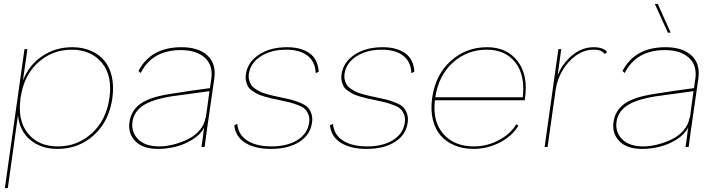

<svg xmlns="http://www.w3.org/2000/svg" viewBox="-20 -751 3628 981"><path d="M120.1 -500 97.2 -339.8Q128.9 -419.9 196.5 -464.8Q264.2 -509.8 349.1 -509.8Q401.4 -509.8 443.4 -491.9Q485.4 -474.1 512.9 -441.2Q540.5 -408.2 551.5 -359.1Q562.5 -310.1 554.2 -250Q537.1 -130.4 459.5 -60.3Q381.8 9.8 274.9 9.8Q190.4 9.8 135.3 -35.6Q80.1 -81.1 71.8 -162.1L20 210H4.9L90.8 -398.9L105 -500ZM84 -245.1 85 -247.1Q68.8 -135.7 122.6 -69.3Q176.3 -2.9 275.9 -2.9Q375 -2.9 449 -69.8Q522.9 -136.7 539.1 -250Q555.2 -364.3 500.2 -430.7Q445.3 -497.1 345.2 -497.1Q247.1 -497.1 174.3 -431.2Q101.6 -365.2 85.9 -253.9L85 -255.9Z M907.7 -509.8Q994.1 -509.8 1040 -467.5Q1085.9 -425.3 1074.7 -348.1L1035.6 -76.2Q1031.2 -47.9 1025.4 0H1009.3Q1009.8 -2.4 1011.7 -15.1Q1013.7 -27.8 1016.1 -46.1Q1018.6 -64.5 1020.5 -82L1023.4 -99.1Q1004.4 -63.5 963.1 -37.8Q921.9 -12.2 877 -1.2Q832 9.8 787.6 9.8Q710 9.8 671.4 -29.8Q632.8 -69.3 641.6 -127.9Q650.4 -187.5 698.5 -221.4Q746.6 -255.4 849.6 -271Q941.9 -286.1 1052.7 -300.8L1059.6 -348.1Q1069.3 -417.5 1026.4 -456.3Q983.4 -495.1 904.3 -495.1Q757.8 -495.1 698.7 -377.9L687.5 -388.2Q750.5 -509.8 907.7 -509.8ZM656.7 -127.9Q649.9 -76.2 685.8 -39.6Q721.7 -2.9 794.4 -2.9Q825.7 -2.9 862.5 -11.7Q899.4 -20.5 935.8 -37.4Q972.2 -54.2 998.5 -84Q1024.9 -113.8 1030.3 -150.9L1031.7 -148.9L1050.3 -285.2L856.4 -258.8Q755.4 -242.2 709.5 -210.7Q663.6 -179.2 656.7 -127.9Z M1364.3 9.8Q1283.2 9.8 1233.2 -21.2Q1183.1 -52.2 1177.2 -110.8L1192.4 -118.2Q1197.3 -62 1243.9 -32.5Q1290.5 -2.9 1367.2 -2.9Q1448.2 -2.9 1500.2 -35.9Q1552.2 -68.8 1559.6 -125Q1563 -147.9 1555.9 -165.5Q1548.8 -183.1 1537.6 -194.1Q1526.4 -205.1 1501.5 -214.4Q1476.6 -223.6 1458.3 -228.3Q1439.9 -232.9 1405.3 -240.2Q1380.9 -245.1 1366.9 -248.3Q1353 -251.5 1331.1 -257.8Q1309.1 -264.2 1296.9 -270.3Q1284.7 -276.4 1269.8 -286.4Q1254.9 -296.4 1248 -307.9Q1241.2 -319.3 1237.3 -335.4Q1233.4 -351.6 1236.3 -371.1Q1244.6 -432.6 1302.2 -471.2Q1359.9 -509.8 1446.3 -509.8Q1517.1 -509.8 1560.5 -479.7Q1604 -449.7 1608.4 -384.8L1593.3 -377Q1590.3 -436.5 1551 -466.8Q1511.7 -497.1 1442.4 -497.1Q1365.7 -497.1 1312.7 -463.4Q1259.8 -429.7 1251.5 -374Q1249 -356.4 1252.9 -341.8Q1256.8 -327.1 1263.7 -316.7Q1270.5 -306.2 1284.7 -296.9Q1298.8 -287.6 1310.3 -282Q1321.8 -276.4 1342.8 -270.5Q1363.8 -264.6 1376.5 -261.7Q1389.2 -258.8 1412.6 -253.9Q1448.2 -246.6 1466.6 -241.9Q1484.9 -237.3 1511.5 -226.8Q1538.1 -216.3 1550.3 -204.3Q1562.5 -192.4 1570.3 -171.9Q1578.1 -151.4 1574.2 -125Q1565.9 -62 1509.5 -26.1Q1453.1 9.8 1364.3 9.8Z M1853 9.8Q1772 9.8 1721.9 -21.2Q1671.9 -52.2 1666 -110.8L1681.2 -118.2Q1686 -62 1732.7 -32.5Q1779.3 -2.9 1856 -2.9Q1937 -2.9 1989 -35.9Q2041 -68.8 2048.3 -125Q2051.8 -147.9 2044.7 -165.5Q2037.6 -183.1 2026.4 -194.1Q2015.1 -205.1 1990.2 -214.4Q1965.3 -223.6 1947 -228.3Q1928.7 -232.9 1894 -240.2Q1869.6 -245.1 1855.7 -248.3Q1841.8 -251.5 1819.8 -257.8Q1797.9 -264.2 1785.6 -270.3Q1773.4 -276.4 1758.5 -286.4Q1743.7 -296.4 1736.8 -307.9Q1730 -319.3 1726.1 -335.4Q1722.2 -351.6 1725.1 -371.1Q1733.4 -432.6 1791 -471.2Q1848.6 -509.8 1935.1 -509.8Q2005.9 -509.8 2049.3 -479.7Q2092.8 -449.7 2097.2 -384.8L2082 -377Q2079.1 -436.5 2039.8 -466.8Q2000.5 -497.1 1931.2 -497.1Q1854.5 -497.1 1801.5 -463.4Q1748.5 -429.7 1740.2 -374Q1737.8 -356.4 1741.7 -341.8Q1745.6 -327.1 1752.4 -316.7Q1759.3 -306.2 1773.4 -296.9Q1787.6 -287.6 1799.1 -282Q1810.5 -276.4 1831.5 -270.5Q1852.5 -264.6 1865.2 -261.7Q1877.9 -258.8 1901.4 -253.9Q1937 -246.6 1955.3 -241.9Q1973.6 -237.3 2000.2 -226.8Q2026.9 -216.3 2039.1 -204.3Q2051.3 -192.4 2059.1 -171.9Q2066.9 -151.4 2063 -125Q2054.7 -62 1998.3 -26.1Q1941.9 9.8 1853 9.8Z M2399.9 9.8Q2346.2 9.8 2303 -8.1Q2259.8 -25.9 2231.2 -58.8Q2202.6 -91.8 2191.2 -140.9Q2179.7 -189.9 2188 -250Q2205.1 -369.6 2283.2 -439.7Q2361.3 -509.8 2468.8 -509.8Q2569.8 -509.8 2624.8 -438.5Q2679.7 -367.2 2662.1 -246.1Q2662.1 -240.7 2661.1 -238.8H2202.1Q2189.5 -130.4 2245.1 -66.7Q2300.8 -2.9 2401.9 -2.9Q2466.3 -2.9 2526.1 -33.4Q2585.9 -64 2618.2 -116.2L2628.9 -108.9Q2595.7 -54.2 2532.5 -22.2Q2469.2 9.8 2399.9 9.8ZM2204.1 -253.9H2650.9Q2664.1 -366.2 2613.3 -431.6Q2562.5 -497.1 2466.8 -497.1Q2367.2 -497.1 2294.2 -431.6Q2221.2 -366.2 2204.1 -253.9Z M3013.7 -509.8Q3061.5 -509.8 3082 -485.8L3070.8 -475.1Q3061 -486.3 3048.6 -491.7Q3036.1 -497.1 3010.7 -497.1Q2965.3 -497.1 2923.1 -467.3Q2880.9 -437.5 2853.5 -390.4Q2826.2 -343.3 2818.8 -291L2777.8 0H2762.7L2833 -500H2847.7L2829.1 -366.2Q2855 -428.7 2904.5 -469.2Q2954.1 -509.8 3013.7 -509.8Z M3380.9 -509.8Q3467.3 -509.8 3513.2 -467.5Q3559.1 -425.3 3547.9 -348.1L3508.8 -76.2Q3504.4 -47.9 3498.5 0H3482.4Q3482.9 -2.4 3484.9 -15.1Q3486.8 -27.8 3489.3 -46.1Q3491.7 -64.5 3493.7 -82L3496.6 -99.1Q3477.5 -63.5 3436.3 -37.8Q3395 -12.2 3350.1 -1.2Q3305.2 9.8 3260.7 9.8Q3183.1 9.8 3144.5 -29.8Q3106 -69.3 3114.7 -127.9Q3123.5 -187.5 3171.6 -221.4Q3219.7 -255.4 3322.8 -271Q3415 -286.1 3525.9 -300.8L3532.7 -348.1Q3542.5 -417.5 3499.5 -456.3Q3456.5 -495.1 3377.4 -495.1Q3231 -495.1 3171.9 -377.9L3160.6 -388.2Q3223.6 -509.8 3380.9 -509.8ZM3129.9 -127.9Q3123 -76.2 3158.9 -39.6Q3194.8 -2.9 3267.6 -2.9Q3298.8 -2.9 3335.7 -11.7Q3372.6 -20.5 3408.9 -37.4Q3445.3 -54.2 3471.7 -84Q3498 -113.8 3503.4 -150.9L3504.9 -148.9L3523.4 -285.2L3329.6 -258.8Q3228.5 -242.2 3182.6 -210.7Q3136.7 -179.2 3129.9 -127.9ZM3325.7 -731H3340.8L3406.7 -584H3392.6Z"/></svg>

Font: Human Sans Thin
Style: Italic
Weight: 100
Italic angle: -8°
Designer: Tim Radville
Foundry: Continuum
Version: Version 1.000;FEAKit 1.0